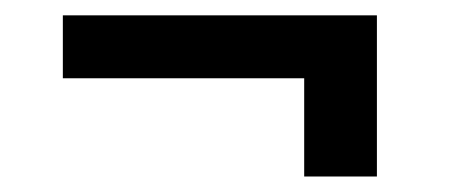

<svg xmlns="http://www.w3.org/2000/svg" viewBox="-20 -412 591 249"><path d="M468.8 -392.1V-183.1H374.5V-310.5H61.5V-392.1Z"/></svg>

Font: Vazirmatn RD FD SemiBold
Style: Regular
Weight: 600
Designer: Saber Rastikerdar
Foundry: Saber Rastikerdar
Version: Version 33.003